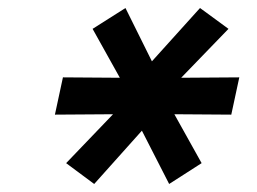

<svg xmlns="http://www.w3.org/2000/svg" viewBox="-20 -730 640 479"><path d="M215 -271 145 -323 262 -445 117 -444 137 -537 279 -536 211 -658 293 -710 359 -577 479 -710 550 -658 432 -536 577 -537 557 -444 415 -445 483 -323 402 -271 334 -404Z"/></svg>

Font: Geist Mono
Style: Bold Italic
Weight: 700
Italic angle: -12°
Monospace: yes
Designer: Basement.studio, Andrés Briganti, Mateo Zaragoza
Foundry: Basement.studio, Vercel, Andrés Briganti, Guido Ferreyra, Mateo Zaragoza
Version: Version 1.500; ttfautohint (v1.8.4.7-5d5b)